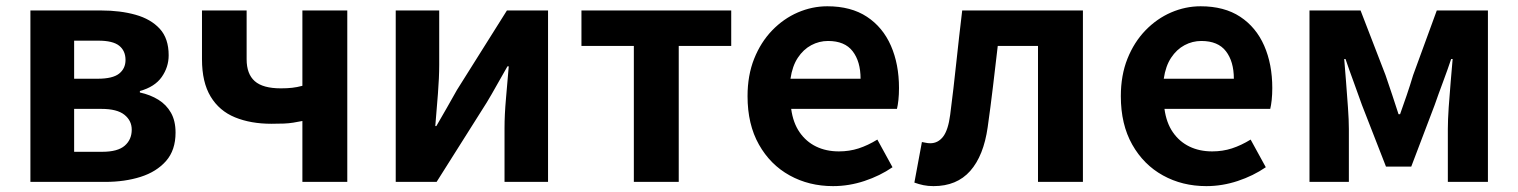

<svg xmlns="http://www.w3.org/2000/svg" viewBox="-20 -594 4957 627"><path d="M79.3 0V-559.8H310.3Q372.7 -559.8 422.6 -545.8Q472.5 -531.8 501.7 -500.1Q530.8 -468.5 530.8 -413.4Q530.8 -374.9 508.1 -342.5Q485.3 -310.2 436.8 -296.8V-292Q471.1 -284.5 497.2 -268.3Q523.4 -252.1 538.3 -225.8Q553.3 -199.4 553.3 -160.9Q553.3 -103.7 522.3 -68.3Q491.2 -33 439.4 -16.5Q387.6 0 323.3 0ZM222.1 -336.9H299.1Q347.9 -336.9 368.9 -353.5Q389.9 -370.1 389.9 -398.1Q389.9 -428.2 369.2 -444.7Q348.5 -461.2 301.3 -461.2H222.1ZM222.1 -98.3H313.9Q364.5 -98.3 387.4 -118.3Q410.2 -138.2 410.2 -170.5Q410.2 -200.1 386.3 -219.2Q362.4 -238.4 311.1 -238.4H222.1Z M967.5 0V-198.9Q951.8 -195.7 937.7 -193.5Q923.7 -191.2 907.2 -190.5Q890.7 -189.8 866.2 -189.8Q798.8 -189.8 747.5 -210.8Q696.1 -231.8 667.9 -278.6Q639.6 -325.3 639.6 -400.5V-559.8H785.4V-400.5Q785.4 -352.4 811.9 -329Q838.4 -305.5 897.2 -305.5Q917.6 -305.5 933.8 -307.3Q950 -309.1 967.5 -313.8V-559.8H1114.1V0Z M1272.3 0V-559.8H1414.3V-383.2Q1414.3 -340.9 1410.1 -287.8Q1405.9 -234.6 1401.5 -182.4H1405Q1419.6 -208.2 1439.2 -241.8Q1458.7 -275.5 1472.4 -300.5L1635.4 -559.8H1769.7V0H1627.6V-176.4Q1627.6 -218.8 1632.3 -272Q1637 -325.2 1641.4 -377.4H1637.2Q1622.7 -352.4 1603.4 -317.9Q1584.2 -283.5 1569.5 -259.3L1405.8 0Z M2049.9 0V-444.1H1878.8V-559.8H2367.9V-444.1H2196.5V0Z M2700.4 13.8Q2621.9 13.8 2558.7 -21.2Q2495.5 -56.1 2458.4 -121.9Q2421.2 -187.7 2421.2 -279.9Q2421.2 -348.1 2442.8 -402.2Q2464.4 -456.3 2501.6 -494.8Q2538.8 -533.2 2585.5 -553.4Q2632.3 -573.5 2681.7 -573.5Q2759.1 -573.5 2811 -539.3Q2862.9 -505.1 2889.4 -444.7Q2915.8 -384.4 2915.8 -306.4Q2915.8 -285.9 2913.9 -267.6Q2911.9 -249.4 2909.1 -238.4H2563.7Q2569.9 -192.8 2591.2 -162.1Q2612.4 -131.4 2645.1 -115.5Q2677.8 -99.6 2719.6 -99.6Q2753.6 -99.6 2784 -109.4Q2814.3 -119.3 2845.1 -138.2L2894.6 -47.9Q2853.7 -19.8 2803 -3Q2752.4 13.8 2700.4 13.8ZM2561.4 -336.9H2790.3Q2790.3 -393.2 2764.4 -426.7Q2738.6 -460.2 2684.1 -460.2Q2655 -460.2 2629.2 -446.4Q2603.4 -432.6 2585.4 -405.4Q2567.4 -378.2 2561.4 -336.9Z M3028.5 13.8Q3010.3 13.8 2995.6 10.7Q2981 7.7 2966 2.3L2990.6 -130.2Q2997.1 -129.2 3003.7 -127.7Q3010.3 -126.2 3018 -126.2Q3043.2 -126.2 3059.8 -147.7Q3076.4 -169.2 3082.9 -218.9Q3093.9 -303.9 3102.9 -389.5Q3112 -475 3122.2 -559.8H3516.4V0H3369.7V-444.1H3238.3Q3230.7 -377.8 3222.7 -311.5Q3214.8 -245.1 3205.4 -178.6Q3192.2 -85.4 3148.4 -35.8Q3104.5 13.8 3028.5 13.8Z M3919.4 13.8Q3840.9 13.8 3777.7 -21.2Q3714.5 -56.1 3677.4 -121.9Q3640.2 -187.7 3640.2 -279.9Q3640.2 -348.1 3661.8 -402.2Q3683.4 -456.3 3720.6 -494.8Q3757.8 -533.2 3804.5 -553.4Q3851.3 -573.5 3900.7 -573.5Q3978.1 -573.5 4030 -539.3Q4081.9 -505.1 4108.4 -444.7Q4134.8 -384.4 4134.8 -306.4Q4134.8 -285.9 4132.9 -267.6Q4130.9 -249.4 4128.1 -238.4H3782.7Q3788.9 -192.8 3810.2 -162.1Q3831.4 -131.4 3864.1 -115.5Q3896.8 -99.6 3938.6 -99.6Q3972.6 -99.6 4003 -109.4Q4033.3 -119.3 4064.1 -138.2L4113.6 -47.9Q4072.7 -19.8 4022 -3Q3971.4 13.8 3919.4 13.8ZM3780.4 -336.9H4009.3Q4009.3 -393.2 3983.4 -426.7Q3957.6 -460.2 3903.1 -460.2Q3874 -460.2 3848.2 -446.4Q3822.4 -432.6 3804.4 -405.4Q3786.4 -378.2 3780.4 -336.9Z M4256.3 0V-559.8H4423.1L4504.6 -348.7Q4516.2 -314.7 4526.7 -283.4Q4537.2 -252.1 4547.1 -221H4552.1Q4563.2 -252.1 4573.9 -283.4Q4584.6 -314.7 4594.8 -348.7L4672 -559.8H4839V0H4708.1V-172.9Q4708.1 -201.5 4710.9 -243.4Q4713.8 -285.4 4717.5 -328.1Q4721.2 -370.9 4723.8 -401.4H4719Q4707 -365.6 4692 -325.5Q4677 -285.5 4665 -250.9L4588.6 -49.9H4506.1L4427.7 -250.9Q4415.7 -285.5 4400.7 -325.9Q4385.7 -366.4 4373.9 -401.4H4369.7Q4372.3 -370.9 4375.6 -328.1Q4379 -285.4 4381.9 -243.4Q4384.9 -201.5 4384.9 -172.9V0Z"/></svg>

Font: Noto Sans JP
Style: Regular
Weight: 100
Designer: Ryoko NISHIZUKA 西塚涼子 (kana, bopomofo & ideographs); Paul D. Hunt (Latin, Greek & Cyrillic); Sandoll Communications 산돌커뮤니
Foundry: Adobe
Version: Version 2.004;hotconv 1.0.118;makeotfexe 2.5.65603